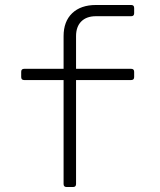

<svg xmlns="http://www.w3.org/2000/svg" viewBox="-20 -750 640 770"><path d="M247 0Q235 0 235 -12V-429H77Q65 -429 65 -441V-462Q65 -474 77 -474H235V-605Q235 -664 269.5 -697Q304 -730 365 -730H506Q518 -730 518 -718V-697Q518 -685 506 -685H365Q327 -685 306 -664Q285 -643 285 -605V-474H506Q518 -474 518 -462V-441Q518 -429 506 -429H285V-12Q285 0 273 0Z"/></svg>

Font: Pitagon Sans Mono Thin
Style: Regular
Weight: 100
Monospace: yes
Designer: Travis Tran
Foundry: Pitagon
Version: Version 1.001; ttfautohint (v1.8.4.7-5d5b);gftools[0.9.26]